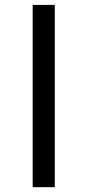

<svg xmlns="http://www.w3.org/2000/svg" viewBox="-20 -694 391 789"><path d="M205.1 75.2V-673.8H114.3V75.2Z"/></svg>

Font: Kurale
Style: Regular
Weight: 400
Version: 1.0; ttfautohint (v1.3)